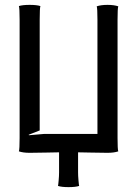

<svg xmlns="http://www.w3.org/2000/svg" viewBox="-20 -622 560 784"><path d="M60.1 -58.1V-542Q60.1 -588.4 57.1 -597.2Q71.8 -602.1 101.1 -602.1Q130.4 -602.1 145 -597.2Q142.1 -588.4 142.1 -542V-89.4L97.2 -71.8L98.1 -69.8L161.1 -75.2H377.9V-542Q377.9 -587.4 375 -596.2Q392.6 -602.1 418.9 -602.1Q445.3 -602.1 462.9 -596.2Q460 -587.4 460 -542V-58.1Q460 -12.7 462.9 -3.9Q445.3 2 418.9 2Q387.2 2 350.6 1Q314 0 298.8 0V82Q298.8 95.7 300.5 115Q302.2 134.3 303.2 137.2Q288.6 142.1 259.8 142.1Q231.4 142.1 216.8 137.2Q217.8 134.3 219.5 115Q221.2 95.7 221.2 82V0Q206.1 0 169.4 1Q132.8 2 101.1 2Q74.7 2 57.1 -3.9Q60.1 -12.7 60.1 -58.1Z"/></svg>

Font: Nikodecs
Style: Medium
Weight: 500
Version: Version 0.29